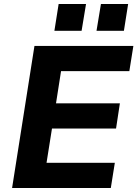

<svg xmlns="http://www.w3.org/2000/svg" viewBox="-20 -933 682 953"><path d="M40 0 151 -705H642L622 -580H283L258 -420H575L556 -295H238L211 -125H550L530 0ZM459 -780 481 -913H616L595 -780ZM250 -780 271 -913H407L385 -780Z"/></svg>

Font: Nunito Sans 10pt ExtraBold
Style: Italic
Weight: 800
Italic angle: -9°
Designer: Vernon Adams
Foundry: Vernon Adams
Version: Version 3.101;gftools[0.9.27]